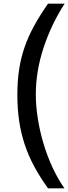

<svg xmlns="http://www.w3.org/2000/svg" viewBox="-20 -790 370 1040"><path d="M240 -770H330Q258 -659 216 -531.5Q174 -404 174 -278Q174 -218 184.5 -150Q195 -82 215 -14.5Q235 53 264 116Q293 179 329 230H240Q196 169 164.5 110Q133 51 113 -10Q93 -71 83.5 -136.5Q74 -202 74 -276Q74 -351 83.5 -413.5Q93 -476 113 -534Q133 -592 164.5 -649.5Q196 -707 240 -770Z"/></svg>

Font: Bitter
Style: Regular
Weight: 400
Designer: Sol Matas
Foundry: Sol Matas
Version: Version 1.001